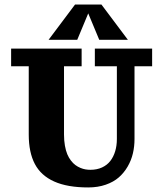

<svg xmlns="http://www.w3.org/2000/svg" viewBox="-20 -821 724 851"><path d="M546.9 -644.5H419.9L371.1 -761.7L322.3 -644.5H195.3L312.5 -800.8H429.7ZM400.4 -605.5H654.3V-527.3H576.2V-205.1Q576.2 -171.9 569.1 -141.4Q562 -110.8 546 -83.1Q530 -55.4 506.7 -34.9Q483.4 -14.4 448.5 -2.3Q413.6 9.8 371.1 9.8Q278.8 9.8 220.2 -16.5Q161.6 -42.7 134.5 -94.1Q107.4 -145.5 107.4 -224.6V-527.3H29.3V-605.5H341.8V-527.3H263.7V-224.6Q263.7 -198 267.7 -175.5Q271.7 -153.1 278.3 -137.3Q284.9 -121.6 294.4 -109.3Q304 -96.9 314.2 -89.4Q324.5 -81.8 336.3 -76.9Q348.1 -72 358.9 -70.2Q369.6 -68.4 380.9 -68.4Q409.4 -68.4 432 -78.7Q454.6 -89.1 468.9 -107.5Q483.2 -126 490.6 -150.8Q498 -175.5 498 -205.1V-527.3H400.4Z"/></svg>

Font: Orelega One
Style: Regular
Weight: 400
Version: Version 1.1 ; ttfautohint (v1.8.3)